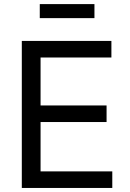

<svg xmlns="http://www.w3.org/2000/svg" viewBox="-20 -930 641 950"><path d="M87.9 0V-727.5H531.2V-645.5H180.7V-408.2H507.3V-326.2H180.7V-82H535.6V0ZM447.3 -909.7V-840.3H176.8V-909.7Z"/></svg>

Font: Inter Variable LoSnoCo
Style: Regular
Weight: 400
Designer: Rasmus Andersson
Foundry: rsms
Version: Version 4.000;git-a52131595; featfreeze: case,dlig,ss01,ss02